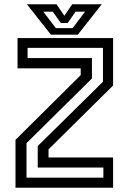

<svg xmlns="http://www.w3.org/2000/svg" viewBox="-20 -878 602 898"><path d="M104 -47H463.5V-94.5H156.5V-195L461.5 -495.5V-654H109V-606.5H410V-511L104 -208.5ZM52.5 0V-224L357.5 -526.5V-558.5H62V-700H509V-478L207 -179.5V-141.5H509V0ZM218 -716 106 -858H244.5L281 -804L317.5 -858H456L344 -716ZM241 -746.5H319.5L378 -823.5H333.5L296.5 -770.5H264.5L227 -823.5H182.5Z"/></svg>

Font: Tourney Medium
Style: Regular
Weight: 500
Designer: Tyler Finck
Foundry: Etcetera Type Co
Version: Version 1.015